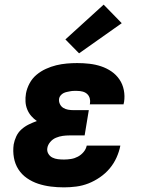

<svg xmlns="http://www.w3.org/2000/svg" viewBox="-20 -800 640 828"><path d="M256 8Q227 8 199 4.5Q171 1 145 -7.5Q119 -16 96.5 -31.5Q74 -47 59.5 -69.5Q45 -92 40 -120Q35 -148 39 -177Q42 -194 50 -211.5Q58 -229 72.5 -242Q87 -255 104.5 -263.5Q122 -272 139 -278Q126 -287 115 -299.5Q104 -312 97.5 -328Q91 -344 90 -361.5Q89 -379 92 -397Q96 -419 107.5 -440.5Q119 -462 137.5 -477.5Q156 -493 178 -503Q200 -513 222.5 -518.5Q245 -524 268 -526Q291 -528 313 -528Q340 -528 366 -525Q392 -522 416 -514Q440 -506 460.5 -492Q481 -478 495 -457.5Q509 -437 514 -411.5Q519 -386 515 -360Q514 -357 513.5 -354.5Q513 -352 513 -350H367Q367 -351 367.5 -351.5Q368 -352 368 -353Q370 -365 367 -376Q364 -387 356 -394.5Q348 -402 336.5 -405Q325 -408 313 -408Q306 -408 298.5 -408Q291 -408 283.5 -406.5Q276 -405 268.5 -403.5Q261 -402 254 -398.5Q247 -395 241.5 -388.5Q236 -382 235 -375Q233 -363 238 -352Q243 -341 252.5 -335Q262 -329 273.5 -327Q285 -325 297 -325H363L345 -216H279Q265 -216 250.5 -214Q236 -212 221.5 -206Q207 -200 196.5 -187.5Q186 -175 184 -161Q182 -148 188.5 -137Q195 -126 206 -120.5Q217 -115 230 -113.5Q243 -112 256 -112Q271 -112 286.5 -114.5Q302 -117 316 -124.5Q330 -132 340.5 -144.5Q351 -157 354 -172H499Q494 -146 482.5 -120.5Q471 -95 453 -73.5Q435 -52 411 -35.5Q387 -19 361.5 -9Q336 1 309 4.5Q282 8 256 8ZM321 -570 262 -630 427 -780 505 -700Z"/></svg>

Font: Iosevka Etoile Heavy Oblique
Style: Regular
Weight: 900
Italic angle: -9°
Designer: Belleve Invis
Foundry: Belleve Invis
Version: Version 15.5.2; ttfautohint (v1.8.4)